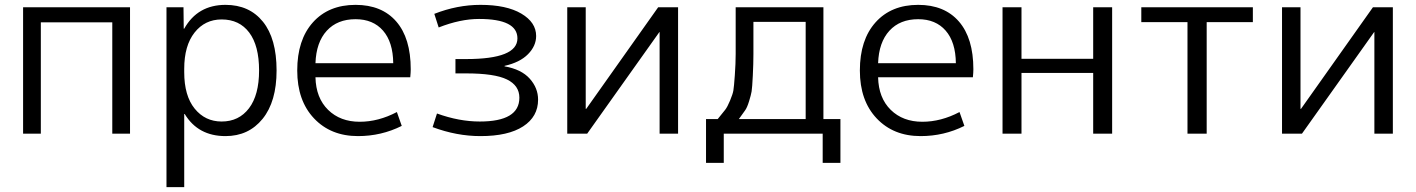

<svg xmlns="http://www.w3.org/2000/svg" viewBox="-20 -550 5826 790"><path d="M75 -520H515V0H442V-458H148V0H75Z M908 10Q795 10 740 -81H738V220H665V-520H735L736 -432H738Q793 -530 908 -530Q1006 -530 1062 -460.5Q1118 -391 1118 -260Q1118 -132 1060.5 -61Q1003 10 908 10ZM1046 -260Q1046 -362 1005.5 -416Q965 -470 892 -470Q823 -470 780.5 -416Q738 -362 738 -267V-253Q738 -156 781 -103Q824 -50 892 -50Q963 -50 1004.5 -104.5Q1046 -159 1046 -260Z M1278 -290H1598Q1597 -377 1556 -424Q1515 -471 1443 -471Q1368 -471 1324.5 -423.5Q1281 -376 1278 -290ZM1278 -232Q1280 -147 1330 -98Q1380 -49 1460 -49Q1537 -49 1613 -89L1633 -32Q1549 10 1453 10Q1341 10 1272 -63Q1203 -136 1203 -260Q1203 -386 1267.5 -458Q1332 -530 1443 -530Q1551 -530 1610.5 -461.5Q1670 -393 1670 -265Q1670 -252 1668 -232Z M1951 -472Q1874 -472 1785 -437L1767 -493Q1861 -530 1957 -530Q2064 -530 2125 -494Q2186 -458 2186 -402Q2186 -361 2152.5 -327Q2119 -293 2056 -279V-277Q2125 -265 2159.5 -226.5Q2194 -188 2194 -140Q2194 -70 2132.5 -30Q2071 10 1957 10Q1859 10 1760 -27L1778 -83Q1869 -50 1954 -50Q2117 -50 2117 -148Q2117 -198 2066 -223Q2015 -248 1898 -248H1854V-307H1898Q2109 -307 2109 -392Q2109 -472 1951 -472Z M2390 -102H2392L2688 -520H2770V0H2694V-418H2693L2396 0H2314V-520H2390Z M3020 -60H3295V-460H3080Q3080 -365 3080 -327Q3080 -289 3077.5 -238.5Q3075 -188 3072.5 -173.5Q3070 -159 3062 -133Q3054 -107 3045.5 -95.5Q3037 -84 3020 -60ZM2933 -60Q2955 -87 2964 -98.5Q2973 -110 2984 -136.5Q2995 -163 2997.5 -177.5Q3000 -192 3003.5 -240.5Q3007 -289 3007 -328.5Q3007 -368 3007 -460V-520H3368V-60H3438V120H3365V0H2958V120H2885V-60Z M3593 -290H3913Q3912 -377 3871 -424Q3830 -471 3758 -471Q3683 -471 3639.5 -423.5Q3596 -376 3593 -290ZM3593 -232Q3595 -147 3645 -98Q3695 -49 3775 -49Q3852 -49 3928 -89L3948 -32Q3864 10 3768 10Q3656 10 3587 -63Q3518 -136 3518 -260Q3518 -386 3582.5 -458Q3647 -530 3758 -530Q3866 -530 3925.5 -461.5Q3985 -393 3985 -265Q3985 -252 3983 -232Z M4183 -250V0H4105V-520H4183V-308H4478V-520H4556V0H4478V-250Z M5135 -459H4945V0H4866V-459H4676V-520H5135Z M5331 -102H5333L5629 -520H5711V0H5635V-418H5634L5337 0H5255V-520H5331Z"/></svg>

Font: Mplus 1p
Style: Regular
Weight: 400
Version: Version 1.061